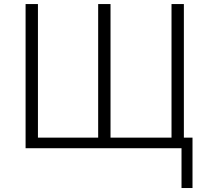

<svg xmlns="http://www.w3.org/2000/svg" viewBox="-20 -738 1043 956"><path d="M883.8 -52.7H938.5V198.2H883.8ZM107.4 0V-717.8H168.9V-52.7H468.8V-717.8H530.3V-52.7H834V-717.8H895.5V0Z"/></svg>

Font: Gothic A1 Light
Style: Regular
Weight: 300
Version: Version 2.50